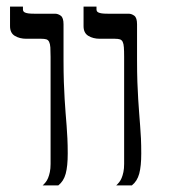

<svg xmlns="http://www.w3.org/2000/svg" viewBox="-20 -560 513 580"><path d="M184.6 -96.2Q184.6 -58.1 178.5 -35.4Q172.4 -12.7 156.2 0H108.9Q113.3 -3.9 117.7 -9.3Q122.1 -14.6 125.2 -22.2Q128.4 -29.8 130.6 -40.3Q132.8 -50.8 132.8 -64.9V-388.2Q132.8 -406.2 132.1 -417Q131.3 -427.7 128.4 -433.6Q125.5 -439.5 119.9 -441.2Q114.3 -442.9 105 -442.9H59.6Q39.1 -442.9 24.7 -451.7Q10.3 -460.4 10.3 -481V-540H49.3V-531.7Q49.3 -528.8 50.5 -526.4Q51.8 -523.9 55.4 -522.2Q59.1 -520.5 65.7 -519.5Q72.3 -518.6 83 -518.6H146Q155.3 -518.6 163.6 -512.5Q171.9 -506.3 171.9 -486.8V-378.9Q171.9 -340.8 172.9 -312Q173.8 -283.2 175.3 -260.3Q176.8 -237.3 178.2 -218.3Q179.7 -199.2 181.2 -180.7Q182.6 -162.1 183.6 -141.8Q184.6 -121.6 184.6 -96.2ZM406.7 -96.2Q406.7 -58.1 400.6 -35.4Q394.5 -12.7 378.4 0H331.1Q335.4 -3.9 339.8 -9.3Q344.2 -14.6 347.4 -22.2Q350.6 -29.8 352.8 -40.3Q355 -50.8 355 -64.9V-388.2Q355 -406.2 354.2 -417Q353.5 -427.7 350.6 -433.6Q347.7 -439.5 342 -441.2Q336.4 -442.9 327.1 -442.9H281.7Q261.2 -442.9 246.8 -451.7Q232.4 -460.4 232.4 -481V-540H271.5V-531.7Q271.5 -528.8 272.7 -526.4Q273.9 -523.9 277.6 -522.2Q281.2 -520.5 287.8 -519.5Q294.4 -518.6 305.2 -518.6H368.2Q377.4 -518.6 385.7 -512.5Q394 -506.3 394 -486.8V-378.9Q394 -340.8 395 -312Q396 -283.2 397.5 -260.3Q398.9 -237.3 400.4 -218.3Q401.9 -199.2 403.3 -180.7Q404.8 -162.1 405.8 -141.8Q406.7 -121.6 406.7 -96.2Z"/></svg>

Font: Arian Grqi
Style: Regular
Weight: 400
Designer: Ruben Hakobyan (Tarumian)
Foundry: Ruben Hakobyan (Tarumian)
Version: Version 1.003